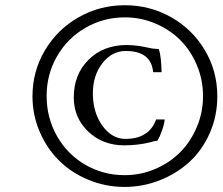

<svg xmlns="http://www.w3.org/2000/svg" viewBox="-20 -737 863 742"><path d="M461.4 -14.6Q388.2 -14.6 322 -42Q255.9 -69.3 208.5 -116.2Q161.1 -163.1 133.3 -228Q105.5 -293 105.5 -365.2Q105.5 -460.9 153.3 -542Q201.2 -623 283.2 -669.9Q365.2 -716.8 462.4 -716.8Q560.1 -716.8 642.3 -669.9Q724.6 -623 772.2 -542.2Q819.8 -461.4 819.8 -365.2Q819.8 -288.1 790.3 -221.7Q760.7 -155.3 711.2 -110.4Q661.6 -65.4 596.7 -40Q531.7 -14.6 461.4 -14.6ZM461.9 -60.1Q523.9 -60.1 579.8 -84Q635.7 -107.9 676.3 -148.7Q716.8 -189.5 740.7 -246.1Q764.6 -302.7 764.6 -365.2Q764.6 -428.7 740.7 -485.4Q716.8 -542 676.5 -582.3Q636.2 -622.6 580.3 -646.2Q524.4 -669.9 462.4 -669.9Q379.9 -669.9 310.3 -629.6Q240.7 -589.4 200.4 -519.5Q160.2 -449.7 160.2 -366.2Q160.2 -281.7 200.2 -211.2Q240.2 -140.6 309.6 -100.3Q378.9 -60.1 461.9 -60.1ZM460.4 -175.3Q377 -175.3 321 -228.5Q265.1 -281.7 265.1 -360.8Q265.1 -449.2 322.3 -506.1Q379.4 -563 469.7 -563Q509.8 -563 561.5 -550.8Q568.8 -548.8 593.8 -547.4Q603 -520.5 604.5 -458H571.8Q564.5 -540 465.8 -540Q412.6 -540 375.7 -492.7Q338.9 -445.3 338.9 -376.5Q338.9 -302.2 375.7 -251.2Q412.6 -200.2 464.4 -200.2Q556.2 -200.2 583.5 -275.4H616.2Q616.2 -262.2 607.2 -235.6Q598.1 -209 588.4 -193.4Q573.2 -191.4 562 -187.5Q513.2 -175.3 460.4 -175.3Z"/></svg>

Font: Elstob 10pt SemiBold
Style: Italic
Weight: 600
Italic angle: -20°
Designer: Peter S. Baker
Version: Version 1.015